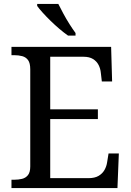

<svg xmlns="http://www.w3.org/2000/svg" viewBox="-20 -951 663 971"><path d="M38 0V-42H51Q73 -42 91.5 -46.5Q110 -51 121.5 -65.5Q133 -80 133 -109V-600Q133 -632 122 -647Q111 -662 92.5 -667Q74 -672 51 -672H38V-714H542L547 -539H495L490 -582Q488 -604 478.5 -622.5Q469 -641 450.5 -652.5Q432 -664 402 -664H234V-398H475V-349H234V-50H427Q459 -50 478.5 -61.5Q498 -73 508.5 -91.5Q519 -110 522 -132L529 -175H581L574 0ZM324 -771Q304 -785 281 -804.5Q258 -824 235.5 -846Q213 -868 195 -888Q177 -908 168 -921V-931H275Q286 -909 300.5 -882Q315 -855 331.5 -829Q348 -803 362 -784V-771Z"/></svg>

Font: Noto Serif Khmer
Style: Regular
Weight: 400
Designer: Danh Hong and the Monotype Design Team
Foundry: Monotype Imaging Inc.
Version: Version 2.003